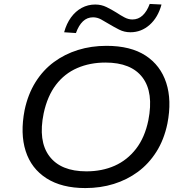

<svg xmlns="http://www.w3.org/2000/svg" viewBox="-20 -947 942 976"><path d="M414 9Q294 9 216.5 -40.5Q139 -90 110.5 -179Q82 -268 105 -387Q122 -468 160.5 -529.5Q199 -591 254 -631.5Q309 -672 376.5 -693Q444 -714 521 -714Q644 -714 720 -664.5Q796 -615 825 -526Q854 -437 831 -319Q814 -237 775 -175.5Q736 -114 681 -73.5Q626 -33 558.5 -12Q491 9 414 9ZM419 -76Q499 -76 563 -104.5Q627 -133 671.5 -190.5Q716 -248 734 -335Q762 -477 704.5 -553Q647 -629 516 -629Q437 -629 372.5 -601Q308 -573 264.5 -516Q221 -459 202 -371Q173 -230 231 -153Q289 -76 419 -76ZM366 -779 306 -783Q318 -827 341 -858.5Q364 -890 395.5 -907Q427 -924 464 -924Q495 -924 521.5 -911Q548 -898 572 -883Q593 -869 613 -858.5Q633 -848 653 -848Q683 -848 705 -868.5Q727 -889 741 -927L801 -924Q783 -858 740.5 -820.5Q698 -783 643 -783Q612 -783 585.5 -796.5Q559 -810 534 -825Q513 -838 493.5 -848.5Q474 -859 453 -859Q423 -859 401.5 -838.5Q380 -818 366 -779Z"/></svg>

Font: Nunito Sans 7pt SemiExpanded
Style: Italic
Weight: 400
Width: 6
Italic angle: -9°
Designer: Vernon Adams
Foundry: Vernon Adams
Version: Version 3.101;gftools[0.9.27]